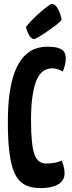

<svg xmlns="http://www.w3.org/2000/svg" viewBox="-20 -948 365 978"><path d="M187 10Q153 10 126 1.5Q99 -7 79 -28Q59 -49 46 -87Q33 -125 26.5 -184Q20 -243 20 -327Q20 -425 32 -493Q44 -561 64.5 -603.5Q85 -646 111 -669.5Q137 -693 165 -701.5Q193 -710 220 -710Q263 -710 283 -701.5Q303 -693 309 -679.5Q315 -666 315 -651Q315 -631 310 -613.5Q305 -596 299 -583Q293 -588 285 -591.5Q277 -595 267.5 -597.5Q258 -600 247 -600Q230 -600 214 -593.5Q198 -587 184 -570Q170 -553 160 -523Q150 -493 144 -447Q138 -401 138 -336Q138 -271 142.5 -228Q147 -185 156 -160.5Q165 -136 180 -125.5Q195 -115 216 -115Q239 -115 259.5 -119Q280 -123 294 -130Q300 -117 304.5 -99.5Q309 -82 309 -64Q309 -41 294.5 -24Q280 -7 252.5 1.5Q225 10 187 10ZM155 -749Q141 -749 131 -764.5Q121 -780 116.5 -795Q112 -810 112 -810Q125 -828 145 -848Q165 -868 186 -886.5Q207 -905 223 -916.5Q239 -928 243 -928Q262 -928 276 -901Q290 -874 294 -846Q285 -835 264 -819Q243 -803 219.5 -787Q196 -771 177.5 -760Q159 -749 155 -749Z"/></svg>

Font: Yanone Kaffeesatz
Style: Bold
Weight: 700
Designer: Yanone (Cyrillic: Daniel Pouzeot, Huerta Tipografica, and Cyreal)
Foundry: Yanone
Version: Version 2.003